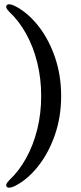

<svg xmlns="http://www.w3.org/2000/svg" viewBox="-20 -760 384 909"><path d="M269.5 -305.5Q269.5 -205.5 239.2 -119.2Q209 -33 158 30.2Q107 93.5 45.5 123Q19 134 11.5 123.5Q7.5 118 10.5 111Q13.5 104 24.5 92.5Q69.5 50.5 103.5 -10.8Q137.5 -72 156.2 -146.8Q175 -221.5 175 -305.5Q175 -389 156.2 -464.2Q137.5 -539.5 103.5 -600.5Q69.5 -661.5 24.5 -703.5Q13.5 -715 10.5 -722Q7.5 -729 11.5 -734.5Q19 -745.5 45.5 -734Q107 -704.5 158 -641.5Q209 -578.5 239.2 -492Q269.5 -405.5 269.5 -305.5Z"/></svg>

Font: Fraunces 20pt
Style: Regular
Weight: 400
Version: Version 1.000;[b76b70a41]